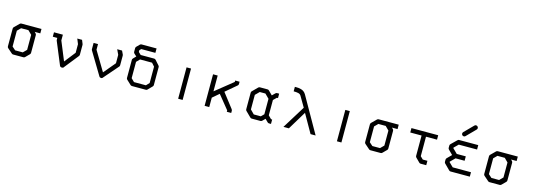

<svg xmlns="http://www.w3.org/2000/svg" viewBox="7 -1646 7006 2523"><g transform="rotate(15 3510.0 -385.0)"><path d="M152 -470H425V-410H349L365 -394Q374 -385 374 -372V-131Q374 -119 365 -110L313 -58Q304 -49 292 -49H152Q140 -49 132 -57L68 -113Q58 -121.5 58 -135V-376Q58 -389 67 -398L131 -461Q140 -470 152 -470ZM264 -410H164L118 -364V-149L163 -109H267L314 -156V-360Z M977 -470 998 -418Q1000 -412 1000 -407V-273Q1000 -263 993 -254L832 -52Q824.5 -49 816 -49Q793.5 -49 786 -65L658 -374Q656 -380 656 -386V-410H595V-470H716V-392L822 -134L940 -284V-401L912 -470Z M1521 -470 1544 -422Q1547 -416 1547 -409V-276Q1547 -262.5 1538 -255L1368 -59L1363 -54Q1356.5 -50 1347 -50Q1330 -50 1322 -64L1138 -370Q1134 -378 1134 -386V-470H1194V-394L1353 -128L1487 -288V-402L1455 -470Z M1772 -477H1956Q1968 -477 1978 -467L2034 -404Q2042 -396 2042 -385V-140Q2042 -128 2033 -119L1975 -60Q1969 -53 1957.5 -53H1954H1768Q1757.5 -53 1748 -60L1686 -118Q1677 -126 1677 -140V-387Q1677 -397 1687 -407L1722 -443L1688 -474Q1679 -483 1679 -496V-545Q1679 -557 1688 -566L1727 -605Q1736 -614 1748 -614H1952V-554H1760L1739 -533V-509L1771 -479ZM1737 -374V-152L1780 -110H1942L1982 -152V-374L1943 -418H1780Z M2397 -476H2458V-49H2397Z M2820 -177V-49H2757V-478H2820V-263L3059 -455V-474H3119V-443Q3119 -429.5 3110 -422L2960 -295L3110 -101Q3119 -88.5 3119 -80V-49H3059V-68L2909 -253Z M3604 -147 3646 -105H3661V-45H3634Q3622 -45 3613 -54L3575 -92L3539 -56Q3530 -47 3518 -47H3398Q3386 -47 3377 -56L3305 -127Q3297 -135 3297 -148V-372Q3297 -385 3305 -393L3376 -464Q3384 -472 3397 -472H3499Q3512 -472 3520 -464L3574 -410L3613 -448Q3622 -457 3634 -457H3662V-397H3647L3604 -355ZM3544 -145V-355L3487 -412H3410L3357 -359V-161L3410 -107H3506Z M3838 -536V-597H3856Q3874.5 -597 3889 -595.5Q3903.5 -594 3924 -588.5Q3944.5 -583 3961.8 -569.8Q3979 -556.5 3991 -536L4267 -50H4198L4055 -301.5L3903 -50H3829L4022 -362L3939 -504Q3927 -524 3902 -530Q3877 -536 3838 -536Z M4557 -476H4618V-49H4557Z M5012 -470H5285V-410H5209L5225 -394Q5234 -385 5234 -372V-131Q5234 -119 5225 -110L5173 -58Q5164 -49 5152 -49H5012Q5000 -49 4992 -57L4928 -113Q4918 -121.5 4918 -135V-376Q4918 -389 4927 -398L4991 -461Q5000 -470 5012 -470ZM5124 -410H5024L4978 -364V-149L5023 -109H5127L5174 -156V-360Z M5458 -410V-470H5822V-410H5672V-145L5709 -109H5772V-49H5696Q5684 -49 5675 -58L5621 -112Q5612 -121 5612 -133V-410Z M6120 -573Q6120 -586 6129 -595L6248.5 -716Q6257 -725 6269 -725Q6282 -725 6291 -716Q6300 -707 6300 -694Q6300 -682 6291 -673L6171.5 -552Q6163 -543 6150 -543Q6138 -543 6129 -552Q6120 -561 6120 -573ZM6364 -52H6102Q6090 -52 6081 -61L6007 -135Q5998 -144 5998 -156V-186Q5998 -198 6007 -207L6066 -266L6007 -325Q5998 -334 5998 -346V-377Q5998 -389 6007 -398L6081 -470Q6092 -481 6102 -481H6364V-421H6115L6058 -365V-358L6121 -296H6244V-236H6121L6058 -174V-168L6115 -112H6364Z M6632 -470H6905V-410H6829L6845 -394Q6854 -385 6854 -372V-131Q6854 -119 6845 -110L6793 -58Q6784 -49 6772 -49H6632Q6620 -49 6612 -57L6548 -113Q6538 -121.5 6538 -135V-376Q6538 -389 6547 -398L6611 -461Q6620 -470 6632 -470ZM6744 -410H6644L6598 -364V-149L6643 -109H6747L6794 -156V-360Z"/></g></svg>

Font: IBM 3270
Style: Regular
Weight: 400
Monospace: yes
Version: Version 2.3.1